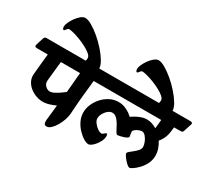

<svg xmlns="http://www.w3.org/2000/svg" viewBox="-225 -1269 1812 1624"><g transform="rotate(30 681.5 -457.0)"><path d="M-55 -532 -32 -606Q-27 -620 -19.5 -622.5Q-12 -625 0 -625H618Q646 -625 639 -603L615 -529Q610 -513 600 -511.5Q590 -510 566 -510H519Q515 -469 511.5 -435Q508 -401 504 -364.5Q500 -328 496.5 -282.5Q493 -237 489 -174Q487 -145 475.5 -111Q464 -77 446 -46.5Q428 -16 407 3.5Q386 23 366 23Q347 23 341.5 9.5Q336 -4 338 -24Q340 -44 342 -62Q344 -78 347 -106.5Q350 -135 354 -175Q336 -166 301 -154Q266 -142 231 -142Q200 -142 167.5 -153.5Q135 -165 107.5 -186.5Q80 -208 64 -238.5Q48 -269 51 -307Q55 -360 61 -415Q67 -470 71 -510H-34Q-62 -510 -55 -532ZM179 -319Q177 -296 187 -280Q197 -264 212 -255.5Q227 -247 239 -247Q260 -247 285 -260Q310 -273 333 -289.5Q356 -306 369 -316Q373 -360 377.5 -409Q382 -458 386 -510H199Q197 -493 194 -465.5Q191 -438 188 -408Q185 -378 182.5 -353.5Q180 -329 179 -319Z M375 -625Q377 -631 378 -638.5Q379 -646 379 -652Q379 -670 357.5 -688.5Q336 -707 303 -724.5Q270 -742 234 -756Q198 -770 167 -778Q136 -786 120 -786Q113 -786 106.5 -778.5Q100 -771 94.5 -763.5Q89 -756 83 -756Q77 -756 73.5 -764.5Q70 -773 70 -783Q70 -800 81.5 -825.5Q93 -851 111.5 -876.5Q130 -902 151.5 -919.5Q173 -937 193 -937Q219 -937 258 -914.5Q297 -892 340.5 -855.5Q384 -819 421.5 -776.5Q459 -734 483 -694Q507 -654 507 -625Z M511 -532 535 -606Q540 -620 547 -622.5Q554 -625 566 -625H1396Q1424 -625 1417 -603L1393 -529Q1388 -513 1378 -511.5Q1368 -510 1344 -510H1304Q1300 -455 1288.5 -419Q1277 -383 1248 -348Q1266 -320 1277 -288.5Q1288 -257 1288 -223Q1288 -180 1270 -144Q1252 -108 1226.5 -81.5Q1201 -55 1178.5 -40Q1156 -25 1148 -25Q1139 -25 1125 -36.5Q1111 -48 1097 -64Q1083 -80 1073 -95.5Q1063 -111 1063 -119Q1063 -127 1077.5 -139Q1092 -151 1111.5 -166.5Q1131 -182 1145.5 -199Q1160 -216 1160 -234Q1160 -257 1149 -283Q1138 -309 1121.5 -327.5Q1105 -346 1087 -346Q1073 -346 1055 -338.5Q1037 -331 1024.5 -320.5Q1012 -310 1012 -302Q1012 -289 1014.5 -277Q1017 -265 1018 -253Q1018 -246 1006.5 -239Q995 -232 978.5 -226.5Q962 -221 946 -217.5Q930 -214 921 -214Q913 -214 904 -228.5Q895 -243 884.5 -264.5Q874 -286 860.5 -307Q847 -328 830 -342.5Q813 -357 791 -357Q771 -357 751 -341Q731 -325 717.5 -301Q704 -277 704 -251Q704 -232 720.5 -210Q737 -188 759 -173Q781 -158 797 -158Q806 -158 818 -169.5Q830 -181 837 -181Q846 -181 846 -153Q846 -135 835.5 -112.5Q825 -90 809.5 -70Q794 -50 777 -37Q760 -24 747 -24Q726 -24 697.5 -41.5Q669 -59 641 -88.5Q613 -118 594.5 -156.5Q576 -195 576 -237Q576 -278 593.5 -318Q611 -358 641 -390.5Q671 -423 710 -442.5Q749 -462 791 -462Q827 -462 856.5 -450Q886 -438 906.5 -423Q927 -408 935 -400Q943 -406 964.5 -419Q986 -432 1015.5 -443Q1045 -454 1076 -454Q1099 -454 1123.5 -446Q1148 -438 1170 -424L1179 -510H532Q504 -510 511 -532Z M1091 -625Q1093 -631 1094 -638.5Q1095 -646 1095 -652Q1095 -670 1073.5 -688.5Q1052 -707 1019 -724.5Q986 -742 950 -756Q914 -770 883 -778Q852 -786 836 -786Q829 -786 822.5 -778.5Q816 -771 810.5 -763.5Q805 -756 799 -756Q793 -756 789.5 -764.5Q786 -773 786 -783Q786 -800 797.5 -825.5Q809 -851 827.5 -876.5Q846 -902 867.5 -919.5Q889 -937 909 -937Q935 -937 974 -914.5Q1013 -892 1056.5 -855.5Q1100 -819 1137.5 -776.5Q1175 -734 1199 -694Q1223 -654 1223 -625Z"/></g></svg>

Font: Alkatra
Style: Bold
Weight: 700
Designer: Suman Bhandary
Version: Version 1.100;gftools[0.9.22]